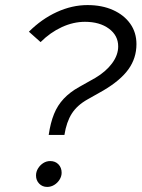

<svg xmlns="http://www.w3.org/2000/svg" viewBox="-20 -731 558 757"><path d="M172 -199Q179 -247 193 -281.5Q207 -316 231.5 -342Q256 -368 292 -388L356 -424Q398 -449 422 -481.5Q446 -514 446 -548Q446 -591 409.5 -618Q373 -645 315 -645Q269 -645 223.5 -624Q178 -603 140 -565L94 -606Q144 -656 204 -683.5Q264 -711 325 -711Q382 -711 425.5 -691.5Q469 -672 493.5 -637.5Q518 -603 518 -557Q518 -502 486.5 -458Q455 -414 387 -374L325 -339Q284 -316 263 -283Q242 -250 234 -199ZM166 6Q147 6 134.5 -7Q122 -20 122 -39Q122 -54 130 -67Q138 -80 150.5 -88Q163 -96 178 -96Q198 -96 210.5 -83Q223 -70 223 -50Q223 -36 215 -23Q207 -10 194 -2Q181 6 166 6Z"/></svg>

Font: Red Hat Display VF
Style: Italic
Weight: 300
Italic angle: -12°
Designer: Pentagram, MCKL
Foundry: Pentagram, MCKL
Version: Version 1.010